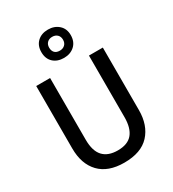

<svg xmlns="http://www.w3.org/2000/svg" viewBox="-234 -1122 1133 1258"><g transform="rotate(-30 332.0 -493.0)"><path d="M584 -241Q584 -127 521 -58.5Q458 10 330 10Q208 10 144 -57Q80 -124 80 -242V-714H185V-247Q185 -162 222.5 -121.5Q260 -81 333 -81Q409 -81 444 -123.5Q479 -166 479 -248V-714H584ZM331 -782Q281 -782 250.5 -810.5Q220 -839 220 -889Q220 -938 250.5 -967Q281 -996 331 -996Q379 -996 411 -967.5Q443 -939 443 -890Q443 -840 411.5 -811Q380 -782 331 -782ZM331 -837Q354 -837 369 -851Q384 -865 384 -889Q384 -913 369.5 -927Q355 -941 331 -941Q308 -941 293.5 -927Q279 -913 279 -889Q279 -865 292 -851Q305 -837 331 -837Z"/></g></svg>

Font: Noto Sans Gujarati UI SemiCondensed Medium
Style: Regular
Weight: 500
Width: 4
Designer: Jelle Bosma - Monotype Design Team, Universal Thirst
Foundry: Monotype Imaging Inc.
Version: Version 2.106; ttfautohint (v1.8.4.7-5d5b)